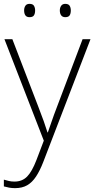

<svg xmlns="http://www.w3.org/2000/svg" viewBox="-23 -733 489 995"><path d="M55 242Q39 242 25 239.5Q11 237 -3 233V198Q11 202 23.5 205Q36 208 52 208Q92 208 117.5 182Q143 156 166 96L204 -4L0 -530H41L174 -184Q192 -138 204 -104Q216 -70 223 -47H225Q233 -69 244.5 -103Q256 -137 273 -181L405 -530H446L201 107Q184 151 164 181.5Q144 212 118 227Q92 242 55 242ZM102 -679Q102 -693 108.5 -703Q115 -713 130 -713Q147 -713 153 -703Q159 -693 159 -679Q159 -663 153 -653.5Q147 -644 130 -644Q115 -644 108.5 -653.5Q102 -663 102 -679ZM287 -679Q287 -693 294 -703Q301 -713 315 -713Q332 -713 338 -703Q344 -693 344 -679Q344 -663 338 -653.5Q332 -644 315 -644Q301 -644 294 -653.5Q287 -663 287 -679Z"/></svg>

Font: Noto Sans Symbols ExtraLight
Style: Regular
Weight: 250
Version: Version 2.002